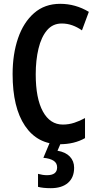

<svg xmlns="http://www.w3.org/2000/svg" viewBox="-20 -745 509 1005"><path d="M303 -622Q256 -622 226 -586.5Q196 -551 181.5 -490.5Q167 -430 167 -356Q167 -230 204.5 -161.5Q242 -93 309 -93Q340 -93 369 -102.5Q398 -112 425 -127V-22Q369 10 292 10Q176 10 111 -86Q46 -182 46 -357Q46 -462 74.5 -545Q103 -628 158.5 -676.5Q214 -725 295 -725Q375 -725 445 -683L409 -586Q385 -603 358.5 -612.5Q332 -622 303 -622ZM368 133Q368 184 336 212Q304 240 246 240Q205 240 179 233V165Q204 172 226 172Q279 172 279 131Q279 108 260 96Q241 84 207 81L241 0H300L281 44Q323 51 345.5 74.5Q368 98 368 133Z"/></svg>

Font: Noto Sans Lao ExtraCondensed SemiBold
Style: Regular
Weight: 600
Width: 2
Designer: Monotype Design Team
Foundry: Monotype Imaging Inc.
Version: Version 2.003; ttfautohint (v1.8.4.7-5d5b)